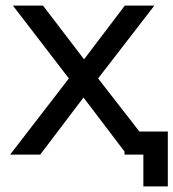

<svg xmlns="http://www.w3.org/2000/svg" viewBox="-20 -550 617 683"><path d="M16 0H123L277 -203L423 -11V0H490V113H577V-82H476L329 -271L529 -530H424L279 -339L133 -530H26L225 -271Z"/></svg>

Font: Chess Sans Medium
Style: Regular
Weight: 500
Designer: Wolf Bōese
Foundry: Wolf Bōese
Version: Version 7.223;Glyphs 3.3 (3306)